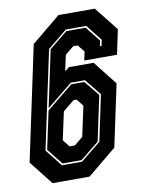

<svg xmlns="http://www.w3.org/2000/svg" viewBox="-102 -758 629 817"><g transform="rotate(-10 212.0 -350.0)"><path d="M58.5 0 -22.5 -103 82.5 -597 207.5 -700H364.5L446 -597L423.5 -490.5H282L290 -528L266 -558.5H246L209 -528L194 -459L212.5 -474H319.5L400.5 -371L343.5 -103L218.5 0ZM111 -68H198L285 -138.5L327 -337L270.5 -407.5H209L97.5 -317L149.5 -562.5L228.5 -627H312L363 -562.5L358 -538.5H365L370.5 -564.5L316 -634H227.5L143 -564.5L53 -141.5ZM115 -75 60.5 -143.5 95.5 -307.5 210 -400.5H266.5L319.5 -335L278 -140.5L197 -75ZM157 -141.5H180L217 -172L245 -302L221 -332.5H208L159 -292.5L133 -172Z"/></g></svg>

Font: Tourney Condensed ExtraBold
Style: Italic
Weight: 800
Width: 3
Italic angle: -12°
Designer: Tyler Finck
Foundry: Etcetera Type Co
Version: Version 1.010; ttfautohint (v1.8.3)